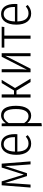

<svg xmlns="http://www.w3.org/2000/svg" viewBox="1330 -1904 779 3478"><g transform="rotate(-90 1719.0 -164.5)"><path d="M535 0H481L458 -308Q453 -368 451 -465L321 -65H269L143 -465Q141 -366 137 -309L115 0H61L102 -523H173L296 -122L423 -523H494Z M1027 -239H712Q716 -134 754.5 -85.5Q793 -37 858 -37Q895 -37 924 -49Q953 -61 984 -87L1011 -52Q976 -21 938.5 -5Q901 11 856 11Q762 11 708 -59Q654 -129 654 -257Q654 -387 705.5 -460.5Q757 -534 846 -534Q935 -534 982 -468Q1029 -402 1029 -281Q1029 -259 1027 -239ZM974 -299Q974 -390 942 -438.5Q910 -487 846 -487Q788 -487 752 -438Q716 -389 712 -283H974Z M1542 -264Q1542 -134 1495.5 -61.5Q1449 11 1363 11Q1321 11 1287 -8Q1253 -27 1229 -60V197L1173 205V-523H1222L1226 -448Q1284 -534 1371 -534Q1455 -534 1498.5 -465Q1542 -396 1542 -264ZM1483 -264Q1483 -378 1452.5 -432.5Q1422 -487 1361 -487Q1320 -487 1288.5 -463Q1257 -439 1229 -397V-117Q1278 -37 1353 -37Q1416 -37 1449.5 -93.5Q1483 -150 1483 -264Z M1864 -281 2034 0H1972L1818 -255H1748V0H1692V-523H1748V-300H1819L1954 -523H2012Z M2495 0H2440V-329Q2440 -383 2448 -458L2214 0H2149V-523H2205V-212Q2205 -139 2197 -67L2430 -523H2495Z M2969 -475H2813V0H2757V-475H2596V-523H2975Z M3385 -239H3070Q3074 -134 3112.5 -85.5Q3151 -37 3216 -37Q3253 -37 3282 -49Q3311 -61 3342 -87L3369 -52Q3334 -21 3296.5 -5Q3259 11 3214 11Q3120 11 3066 -59Q3012 -129 3012 -257Q3012 -387 3063.5 -460.5Q3115 -534 3204 -534Q3293 -534 3340 -468Q3387 -402 3387 -281Q3387 -259 3385 -239ZM3332 -299Q3332 -390 3300 -438.5Q3268 -487 3204 -487Q3146 -487 3110 -438Q3074 -389 3070 -283H3332Z"/></g></svg>

Font: Fira Sans Condensed Light
Style: Regular
Weight: 300
Width: 3
Designer: bBox Type GmbH & Carrois Corporate GbR & Edenspiekermann AG
Foundry: bBox Type GmbH & Carrois Corporate GbR & Edenspiekermann AG
Version: Version 4.301